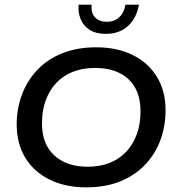

<svg xmlns="http://www.w3.org/2000/svg" viewBox="-20 -798 757 828"><path d="M351 10Q263 10 195 -23Q127 -56 89.5 -117Q52 -178 52 -262Q52 -328 74 -388Q96 -448 139 -494.5Q182 -541 246.5 -567.5Q311 -594 395 -594Q485 -594 552 -561Q619 -528 656.5 -467Q694 -406 694 -322Q694 -256 672.5 -196Q651 -136 607.5 -89.5Q564 -43 500 -16.5Q436 10 351 10ZM358 -79Q412 -79 454 -96Q496 -113 525.5 -145Q555 -177 570.5 -220.5Q586 -264 586 -318Q586 -408 534 -456.5Q482 -505 390 -505Q336 -505 293.5 -488Q251 -471 221.5 -439Q192 -407 176.5 -363.5Q161 -320 161 -266Q161 -177 214 -128Q267 -79 358 -79ZM437 -652Q394 -652 367 -669Q340 -686 328 -715Q316 -744 319 -778H375Q372 -741 390.5 -722.5Q409 -704 441 -704Q472 -704 493.5 -723Q515 -742 521 -778H579Q569 -720 532 -686Q495 -652 437 -652Z"/></svg>

Font: Rokkitt Medium
Style: Italic
Weight: 500
Italic angle: -9°
Designer: Vernon Adams
Foundry: Vernon Adams
Version: Version 3.103